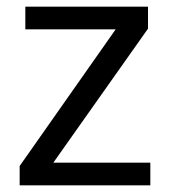

<svg xmlns="http://www.w3.org/2000/svg" viewBox="-20 -556 510 576"><path d="M431 0H39V-58L327 -468H56V-536H424V-470L140 -68H431Z"/></svg>

Font: Noto Sans Telugu
Style: Regular
Weight: 400
Designer: Jelle Bosma - Monotype Design Team
Foundry: Monotype Imaging Inc.
Version: Version 2.003